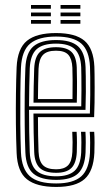

<svg xmlns="http://www.w3.org/2000/svg" viewBox="-20 -740 437 768"><path d="M204.8 7.8Q126.2 7.8 87.9 -22.8Q49.5 -53.2 46.5 -127.8Q44.2 -183 43.6 -244.1Q43 -305.2 43.8 -364Q44.5 -422.8 46.5 -471Q50 -546.2 88 -577Q126 -607.8 204 -607.8Q282 -607.8 318.1 -576.9Q354.2 -546 357.5 -473.2Q358 -465.8 358.2 -443.4Q358.5 -421 358.6 -390.9Q358.8 -360.8 358.2 -329.1Q357.8 -297.5 356.5 -271.5H131.8Q131.8 -233.2 132.4 -200.2Q133 -167.2 134.2 -133.2Q135.8 -95.5 152.1 -79.1Q168.5 -62.8 204.8 -62.8Q235.8 -62.8 251.6 -78.1Q267.5 -93.5 269.5 -132.2Q271.5 -171.2 269 -212.8H286.5Q287.8 -192 287.8 -169.2Q287.8 -146.5 287.2 -131.5Q285 -87.2 265.6 -68Q246.2 -48.8 204.8 -48.8Q159.2 -48.8 138.9 -68.4Q118.5 -88 116.8 -132.5Q115.2 -170.8 114.6 -210.1Q114 -249.5 113.8 -286H339.5Q340.8 -321 341 -360.4Q341.2 -399.8 340.9 -431Q340.5 -462.2 340 -472.5Q337 -537.5 305.4 -565.6Q273.8 -593.8 204 -593.8Q134.8 -593.8 100.9 -565.8Q67 -537.8 63.8 -469Q62 -426.2 61.4 -367.1Q60.8 -308 61.2 -245.6Q61.8 -183.2 63.8 -130.5Q66.8 -64.5 99.1 -35.4Q131.5 -6.2 204.8 -6.2Q273.2 -6.2 305 -34.6Q336.8 -63 340 -129.5Q340.8 -145 340.6 -169.5Q340.5 -194 339 -212.8H356.8Q358.2 -194 358.2 -169.4Q358.2 -144.8 357.5 -128.8Q354 -55.5 318.4 -23.9Q282.8 7.8 204.8 7.8ZM204.8 -20.5Q143.5 -20.5 113.8 -45.2Q84 -70 81.5 -130.5Q79.5 -177.5 78.9 -238Q78.2 -298.5 78.9 -359.2Q79.5 -420 81.5 -467.8Q84.2 -529.8 114 -554.8Q143.8 -579.8 204 -579.8Q264.5 -579.8 292.1 -554.8Q319.8 -529.8 322.2 -472Q322.8 -462.8 323.1 -435.5Q323.5 -408.2 323.4 -372.2Q323.2 -336.2 322 -300.5H96.2Q96.2 -256.5 96.9 -212.1Q97.5 -167.8 99 -131.8Q101.2 -78.5 126.5 -56.6Q151.8 -34.8 204.8 -34.8Q254.2 -34.8 278.1 -56.4Q302 -78 304.8 -130.5Q305.5 -146 305.5 -169.6Q305.5 -193.2 304 -212.8H321.8Q323 -193 323 -169.5Q323 -146 322.2 -130Q319.2 -71.2 292 -45.9Q264.8 -20.5 204.8 -20.5ZM96.2 -314.8H305Q305.8 -346.5 305.8 -378.5Q305.8 -410.5 305.5 -435.6Q305.2 -460.8 304.8 -471Q302.5 -521.2 279.1 -543.4Q255.8 -565.5 204 -565.5Q150.8 -565.5 126.1 -542.8Q101.5 -520 99 -467Q97.8 -433.2 97.1 -393.2Q96.5 -353.2 96.2 -314.8ZM114 -329.2Q114 -355.5 114.8 -394.4Q115.5 -433.2 116.8 -466Q118.8 -512 139.2 -531.6Q159.8 -551.2 204 -551.2Q246.2 -551.2 265.8 -532.5Q285.2 -513.8 287 -470.5Q287.8 -455.2 288 -413.6Q288.2 -372 287.2 -329.2ZM131.8 -343.8H270Q270.8 -385 270.4 -421.4Q270 -457.8 269.5 -469.2Q268 -504 253.5 -520.6Q239 -537.2 204 -537.2Q167.5 -537.2 151.6 -520Q135.8 -502.8 134.2 -465.2Q133.2 -433.5 132.6 -404Q132 -374.5 131.8 -343.8ZM222.2 -705V-720H301.5V-705ZM104 -705V-720H183.5V-705ZM104 -675V-690H183.5V-675ZM222.2 -675V-690H301.5V-675ZM104 -645V-660H183.5V-645ZM222.2 -645V-660H301.5V-645Z"/></svg>

Font: Big Shoulders Inline Text Medium
Style: Regular
Weight: 500
Designer: Patric King
Foundry: XO Type Co
Version: Version 1.000